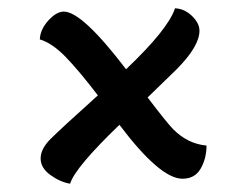

<svg xmlns="http://www.w3.org/2000/svg" viewBox="-20 -665 584 463"><path d="M134 -637Q178 -637 284 -498Q386 -595 402 -645Q425 -644 443 -626.5Q461 -609 461 -591Q461 -553 405 -497L336 -430Q383 -368 398 -353Q433 -318 478 -314Q478 -283 464 -258.5Q450 -234 420 -234Q366 -234 268 -364Q161 -261 149 -222Q125 -226 101.5 -243Q78 -260 78 -283Q78 -306 102 -330Q126 -354 216 -435Q171 -494 138.5 -527.5Q106 -561 76 -570Q77 -594 96.5 -615.5Q116 -637 134 -637Z"/></svg>

Font: Paprika
Style: Regular
Weight: 400
Designer: Eduardo Rodriguez Tunni
Foundry: Eduardo Rodriguez Tunni
Version: Version 1.001